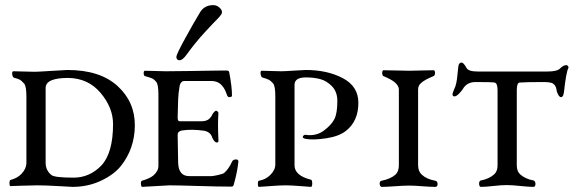

<svg xmlns="http://www.w3.org/2000/svg" viewBox="-20 -726 2257 749"><path d="M181 -43Q194 -33 267 -33Q330 -33 376 -81Q421 -130 421 -242Q421 -306 372.5 -363.5Q324 -421 246 -422Q158 -422 158 -383V-91Q158 -61 181 -43ZM263 3Q260 3 208.5 0Q157 -3 125 -3Q101 -3 63.5 -1.5Q26 0 21 0Q17 0 17 -11.5Q17 -23 21 -24Q48 -31 64 -48Q82 -67 83 -89V-350Q83 -390 74 -400Q64 -411 58.5 -414.5Q53 -418 34 -423Q31 -424 29 -430Q27 -436 27.5 -442Q28 -448 33 -448Q47 -448 73 -447Q99 -446 115 -446Q128 -446 181.5 -449.5Q235 -453 243 -453Q370 -453 438.5 -390.5Q507 -328 506 -235Q505 -146 452 -79Q425 -45 374 -21Q323 3 263 3Z M776 -216Q728 -223 690 -217Q673 -214 673 -200Q673 -168 675 -90Q677 -39 718 -39H806Q811 -39 829.5 -43Q848 -47 854 -51Q872 -66 886 -97Q890 -104 901 -104Q910 -104 910 -96Q906 -56 893 -10Q891 2 884 2Q833 2 752.5 -0.5Q672 -3 641 -3L534 3Q532 3 530.5 -3Q529 -9 530 -15Q531 -21 534 -21Q565 -30 579 -42Q598 -59 598 -79V-357Q598 -398 589 -407Q586 -410 584 -412.5Q582 -415 579.5 -416.5Q577 -418 575.5 -419Q574 -420 570 -421.5Q566 -423 564 -423.5Q562 -424 556 -426Q550 -428 546 -429Q541 -430 540.5 -440Q540 -450 546 -450Q560 -450 585.5 -449Q611 -448 627 -448Q665 -448 721.5 -449Q778 -450 816 -450.5Q854 -451 862 -451Q873 -451 874 -445Q885 -388 885 -353Q885 -347 874 -347Q869 -347 866 -354Q857 -381 846 -392Q831 -410 804 -410H698Q692 -410 687 -404.5Q682 -399 681 -392Q676 -364 675 -339Q673 -273 673 -268Q673 -253 680 -253H767Q786 -253 797 -263Q806 -272 809 -281Q818 -294 823 -294Q826 -294 829.5 -290.5Q833 -287 832 -283Q829 -243 832 -182Q834 -170 826 -170Q817 -170 808 -189Q802 -211 776 -216ZM708 -513Q692 -491 681 -491Q668 -491 668 -504Q668 -514 703.5 -578.5Q739 -643 761 -679Q778 -706 812 -706Q825 -706 835.5 -697Q846 -688 846 -678Q846 -670 829.5 -653.5Q813 -637 777.5 -598.5Q742 -560 708 -513Z M1129 -395V-81Q1129 -41 1193 -25Q1198 -24 1198 -10.5Q1198 3 1193 3Q1189 3 1152.5 0Q1116 -3 1094 -3Q1071 -3 1034 0Q997 3 990 3Q986 3 986 -8.5Q986 -20 990 -21Q1016 -25 1035 -44Q1054 -63 1054 -85V-350Q1054 -392 1045 -401Q1036 -411 1029.5 -414.5Q1023 -418 1003 -424Q1000 -425 998 -431.5Q996 -438 996.5 -444Q997 -450 1002 -450Q1016 -450 1039 -449Q1062 -448 1077 -448Q1091 -448 1127.5 -450.5Q1164 -453 1173 -453Q1257 -453 1317.5 -421Q1378 -389 1378 -325Q1378 -253 1329 -215Q1302 -194 1252.5 -186.5Q1203 -179 1174 -184Q1156 -187 1163 -196Q1167 -201 1172 -200Q1214 -194 1244 -217Q1272 -238 1284 -260.5Q1296 -283 1296 -332Q1296 -368 1275 -389.5Q1254 -411 1229 -417.5Q1204 -424 1173 -424Q1129 -424 1129 -395Z M1611 -377V-82Q1611 -58 1625 -45Q1644 -27 1678 -21Q1687 -19 1687 -8Q1687 3 1678 3Q1658 3 1627 0.5Q1596 -2 1576 -2Q1555 -2 1521.5 0.5Q1488 3 1469 3Q1465 3 1462.5 -2.5Q1460 -8 1461.5 -14Q1463 -20 1469 -21Q1504 -28 1523 -45Q1536 -57 1536 -82V-377Q1536 -391 1520 -405Q1507 -416 1476 -429Q1473 -430 1471.5 -436Q1470 -442 1471.5 -447Q1473 -452 1476 -452Q1498 -452 1527.5 -451Q1557 -450 1576 -450Q1594 -450 1622 -451Q1650 -452 1671 -452Q1677 -452 1677 -441.5Q1677 -431 1671 -429Q1637 -415 1625 -404Q1611 -394 1611 -377Z M2105 -406Q2031 -406 2007 -404Q1996 -403 1996 -374V-81Q1996 -58 2009 -46Q2029 -28 2061 -22Q2066 -21 2068 -14.5Q2070 -8 2068 -2.5Q2066 3 2061 3Q2042 3 2009.5 -0.5Q1977 -4 1956 -4Q1936 -4 1905 -0.5Q1874 3 1856 3Q1852 3 1850 -2.5Q1848 -8 1849.5 -14.5Q1851 -21 1856 -22Q1888 -28 1908 -46Q1921 -58 1921 -81V-374Q1921 -402 1909 -404Q1897 -406 1835 -406Q1801 -406 1785 -378Q1781 -371 1770.5 -360.5Q1760 -350 1753 -350Q1739 -350 1751 -376Q1757 -388 1760 -402Q1763 -416 1765 -439Q1767 -462 1768 -467Q1770 -482 1781 -482Q1788 -482 1800 -461Q1807 -447 1844 -447H2115Q2155 -447 2166 -460Q2178 -472 2190 -472Q2193 -472 2196 -468Q2199 -464 2197 -460Q2188 -442 2180 -366Q2179 -361 2178 -357Q2177 -353 2174.5 -350Q2172 -347 2168 -347Q2159 -348 2152 -370Q2152 -371 2151 -376Q2150 -381 2149.5 -383Q2149 -385 2147 -389Q2145 -393 2143.5 -394.5Q2142 -396 2138.5 -399Q2135 -402 2130.5 -403Q2126 -404 2119.5 -405Q2113 -406 2105 -406Z"/></svg>

Font: EB Garamond
Style: SC
Weight: 400
Version: Version 000.010